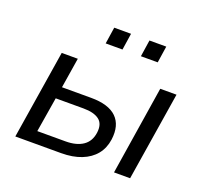

<svg xmlns="http://www.w3.org/2000/svg" viewBox="-123 -862 1082 1009"><g transform="rotate(20 418.5 -357.5)"><path d="M58 0 137 -496H227L200 -327H363Q461 -327 505.5 -283.5Q550 -240 539 -158Q532 -108 503.5 -73Q475 -38 427 -19Q379 0 314 0ZM157 -66H315Q375 -66 411.5 -90.5Q448 -115 455 -165Q462 -216 432.5 -238.5Q403 -261 344 -261H189ZM610 0 688 -496H779L700 0ZM534 -622 548 -715H642L628 -622ZM337 -622 351 -715H445L431 -622Z"/></g></svg>

Font: Nunito Sans 7pt
Style: Italic
Weight: 400
Italic angle: -9°
Designer: Vernon Adams
Foundry: Vernon Adams
Version: Version 3.101;gftools[0.9.27]